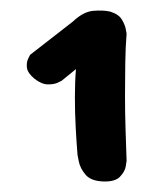

<svg xmlns="http://www.w3.org/2000/svg" viewBox="-20 -672 291 364"><path d="M175 -328Q152 -329 142 -341Q132 -353 129.5 -365.5Q127 -378 127 -378Q125 -402 123.5 -430.5Q122 -459 122 -488Q122 -517 124 -541L97 -519Q97 -519 90 -515.5Q83 -512 71 -512Q59 -512 45 -523Q32 -534 31 -544Q30 -554 33.5 -561Q37 -568 37 -568L118 -631Q138 -650 157 -651.5Q176 -653 189 -650Q205 -645 211 -635Q217 -625 218.5 -616.5Q220 -608 220 -608Q218 -583 217.5 -553Q217 -523 217 -491Q217 -459 218 -427.5Q219 -396 220 -367Q220 -367 218.5 -357Q217 -347 207.5 -337Q198 -327 175 -328Z"/></svg>

Font: Sour Gummy Black
Style: Regular
Weight: 900
Version: Version 1.000